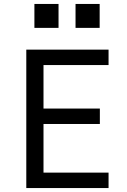

<svg xmlns="http://www.w3.org/2000/svg" viewBox="-20 -951 640 971"><path d="M113 0H529V-78H200V-324H485V-402H200V-622H529V-700H113ZM154 -810H276V-931H154ZM362 -810H484V-931H362Z"/></svg>

Font: CommitMonoNiceRocks
Style: Regular
Weight: 400
Monospace: yes
Designer: Eigil Nikolajsen
Foundry: Eigil Nikolajsen
Version: Version 1.143